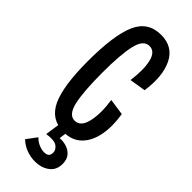

<svg xmlns="http://www.w3.org/2000/svg" viewBox="-237 -563 762 762"><g transform="rotate(45 143.5 -182.0)"><path d="M154 10Q83 10 53 -54Q23 -118 23 -258Q23 -403 52.5 -470Q82 -537 155 -537Q222 -537 249.5 -481Q277 -425 264 -335L196 -324Q205 -390 195 -431.5Q185 -473 154 -473Q120 -473 108 -419.5Q96 -366 96 -267Q96 -160 108 -106.5Q120 -53 153 -53Q186 -53 197 -99.5Q208 -146 198 -214L267 -204Q277 -143 267.5 -94.5Q258 -46 229.5 -18Q201 10 154 10ZM66 138 98 95Q112 110 132 117Q152 124 167.5 120Q183 116 183 97Q183 81 167.5 69.5Q152 58 111 64L121 -5H166L160 38Q177 36 196 41.5Q215 47 228 61.5Q241 76 241 102Q241 132 222.5 149.5Q204 167 175.5 171.5Q147 176 117.5 167.5Q88 159 66 138Z"/></g></svg>

Font: Bricolage Grotesque 96pt Condensed Light
Style: Regular
Weight: 300
Width: 3
Designer: Mathieu Triay
Foundry: Atelier Triay
Version: Version 1.001; ttfautohint (v1.8.4.7-5d5b);gftools[0.9.33.de